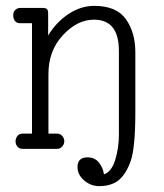

<svg xmlns="http://www.w3.org/2000/svg" viewBox="-20 -507 559 654"><path d="M385 -334Q385 -440 300 -440Q243 -440 194 -387Q145 -334 145 -255V-52H174Q185 -52 192 -44Q199 -36 199 -26Q199 -16 192 -8Q185 0 174 0H57Q46 0 39.5 -7.5Q33 -15 33 -25.5Q33 -36 39.5 -44Q46 -52 57 -52H89V-428H48Q37 -428 31 -435.5Q25 -443 25 -455Q25 -467 32.5 -473.5Q40 -480 48 -480H125Q136 -480 140 -476Q144 -472 144 -461V-386Q171 -431 213 -459Q255 -487 301 -487Q377 -487 409 -441.5Q441 -396 441 -329V-125Q441 0 424 45Q403 101 368 117Q347 127 318 127Q289 127 266.5 107.5Q244 88 244 62Q244 29 278 29Q304 29 318 48Q332 67 334 87Q360 78 372.5 37.5Q385 -3 385 -48Z"/></svg>

Font: Glass Antiqua
Style: Regular
Weight: 400
Version: 1.001